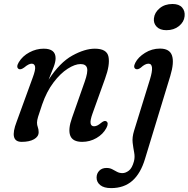

<svg xmlns="http://www.w3.org/2000/svg" viewBox="-20 -718 968 986"><path d="M76.5 -363.5Q61 -372.5 76.5 -398.5Q95.5 -430 130.8 -449Q166 -468 204.5 -468Q265.5 -468 265.5 -419Q265.5 -400.5 256 -375.2Q246.5 -350 229.5 -308.5Q287 -397 351.2 -432.5Q415.5 -468 467 -468Q529 -468 537.2 -426.5Q545.5 -385 519.5 -314L455.5 -136Q442.5 -100 445.2 -84.8Q448 -69.5 463 -69.5Q471 -69.5 479.5 -73.5Q488 -77.5 500 -87.5Q516.5 -101 526 -95Q540 -86.5 526 -60Q509 -28.5 475.2 -9Q441.5 10.5 402 10.5Q353 10.5 340.8 -21.5Q328.5 -53.5 350 -113.5L415 -298.5Q432.5 -348 427 -368.5Q421.5 -389 393.5 -389Q365 -389 327.5 -365Q290 -341 254.8 -294.5Q219.5 -248 196.5 -181.5Q181 -136.5 175.5 -118Q170 -99.5 170 -88Q170 -76 174.2 -64.8Q178.5 -53.5 178.5 -39Q178.5 -16.5 154.8 -3Q131 10.5 91.5 10.5Q25.5 10.5 65.5 -93L148 -319.5Q163 -359.5 160.2 -375.2Q157.5 -391 142.5 -391Q127.5 -391 104.5 -371.5Q86.5 -358.5 76.5 -363.5ZM834.5 -563Q801.5 -563 784.5 -580.8Q767.5 -598.5 770.5 -624Q773.5 -653.5 799.8 -675.5Q826 -697.5 866 -697.5Q899.5 -697.5 915.2 -679.5Q931 -661.5 928 -634.5Q925 -605 899 -584Q873 -563 834.5 -563ZM854.5 -328 725 97Q702.5 172.5 659.8 210.2Q617 248 550.5 248Q514 248 495 232.8Q476 217.5 476 194Q476 173 489.8 158.8Q503.5 144.5 527 144.5Q544 144.5 556.5 151.2Q569 158 581.2 164.5Q593.5 171 609 171Q625 171 641.8 158.2Q658.5 145.5 668 110Q673.5 88.5 669 65.2Q664.5 42 661.2 14.8Q658 -12.5 668.5 -46.5L750 -310Q775 -391 742.5 -391Q725 -391 703 -370.5Q688 -359 677.5 -363.5Q662 -370.5 675 -396Q689.5 -424.5 724.8 -446.5Q760 -468.5 801.5 -468.5Q851 -468.5 863.2 -433Q875.5 -397.5 854.5 -328Z"/></svg>

Font: Fraunces 9pt Soft
Style: Italic
Weight: 400
Italic angle: -16°
Version: Version 1.000;[0bf87f6ff]